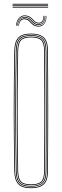

<svg xmlns="http://www.w3.org/2000/svg" viewBox="-20 -981 324 1006"><path d="M143 5Q95.8 5 75.8 -16Q55.8 -37 55 -85Q53.5 -169.5 52.8 -246.9Q52 -324.2 52 -399.5Q52 -474.8 52.8 -552.2Q53.5 -629.8 55 -714Q55.8 -762.8 75.8 -783.9Q95.8 -805 143 -805Q187 -805 209 -785.5Q231 -766 231.2 -714Q231.8 -634.2 232.1 -557.4Q232.5 -480.5 232.5 -403.6Q232.5 -326.8 232.1 -247.8Q231.8 -168.8 231.2 -85Q231 -33.8 209 -14.4Q187 5 143 5ZM143 1Q186.2 1 206.6 -17.8Q227 -36.5 227.2 -85Q227.8 -163.8 228.1 -240.4Q228.5 -317 228.5 -394.1Q228.5 -471.2 228.1 -550.6Q227.8 -630 227.2 -714Q227 -763.2 206.6 -782.1Q186.2 -801 143 -801Q98 -801 78.9 -781.2Q59.8 -761.5 59 -714Q57.5 -626.2 56.8 -548.4Q56 -470.5 56 -396.2Q56 -322 56.8 -245.8Q57.5 -169.5 59 -85Q59.8 -38.2 79 -18.6Q98.2 1 143 1ZM143 -3Q99.2 -3 81.5 -21.6Q63.8 -40.2 63 -85Q61.5 -172.2 60.8 -250Q60 -327.8 60 -402.2Q60 -476.8 60.8 -553.2Q61.5 -629.8 63 -714Q63.8 -760 81.5 -778.5Q99.2 -797 143 -797Q184.2 -797 203.6 -779.4Q223 -761.8 223.2 -714Q223.8 -636 224.1 -559.1Q224.5 -482.2 224.5 -404.9Q224.5 -327.5 224.1 -248Q223.8 -168.5 223.2 -85Q223 -38 203.5 -20.5Q184 -3 143 -3ZM143 -7Q183 -7 201 -23.4Q219 -39.8 219.2 -85Q219.8 -162 220.1 -238.6Q220.5 -315.2 220.5 -392.9Q220.5 -470.5 220.1 -550.5Q219.8 -630.5 219.2 -714Q219 -760 201 -776.5Q183 -793 143 -793Q101.2 -793 84.5 -775.6Q67.8 -758.2 67 -713.8Q65.5 -626 64.8 -548.1Q64 -470.2 64 -396.1Q64 -322 64.8 -245.8Q65.5 -169.5 67 -85.2Q67.8 -41.5 84.5 -24.2Q101.2 -7 143 -7ZM143 -11Q102.2 -11 87 -27.5Q71.8 -44 71 -85.2Q69 -201.5 68.4 -302.1Q67.8 -402.8 68.4 -502Q69 -601.2 71 -713.8Q71.8 -755.8 87 -772.4Q102.2 -789 143 -789Q181.8 -789 198.4 -773.5Q215 -758 215.2 -714Q215.8 -637.5 216.1 -560.8Q216.5 -484 216.5 -406Q216.5 -328 216.1 -248Q215.8 -168 215.2 -85Q215 -42 198.4 -26.5Q181.8 -11 143 -11ZM143 -15Q179.8 -15 195.4 -29.2Q211 -43.5 211.2 -85Q211.8 -160 212.1 -237Q212.5 -314 212.5 -392.6Q212.5 -471.2 212.1 -551.6Q211.8 -632 211.2 -714Q211 -756 195.5 -770.5Q180 -785 143 -785Q103.8 -785 89.8 -769.4Q75.8 -753.8 75 -713.8Q73 -597.2 72.4 -496.6Q71.8 -396 72.4 -296.9Q73 -197.8 75 -85.2Q75.8 -46 89.8 -30.5Q103.8 -15 143 -15ZM64 -846.2Q66 -875.2 83.1 -890.2Q100.2 -905.2 124 -898.2Q134.5 -895.2 141.1 -889.9Q147.8 -884.5 152.8 -878.8Q157.8 -873 163.4 -868.4Q169 -863.8 177.5 -862.2Q193 -859.2 201 -870Q209 -880.8 207.8 -897.8H210.8Q212 -878.8 203 -866.9Q194 -855 176.8 -858.2Q167.8 -860 161.9 -864.8Q156 -869.5 150.8 -875.2Q145.5 -881 139.1 -886.4Q132.8 -891.8 122.5 -894.5Q99.8 -901 84.2 -886.4Q68.8 -871.8 67 -846.2ZM70 -846.2Q72 -871.5 87 -884Q102 -896.5 121.8 -890.5Q131.5 -887.5 137.8 -882.2Q144 -877 149 -871.2Q154 -865.5 160.1 -860.8Q166.2 -856 176 -854.2Q194.5 -851 204.9 -863.5Q215.2 -876 214 -897.8H217Q218.2 -874.8 206.8 -861Q195.2 -847.2 175 -850.5Q165 -852.2 158.6 -856.9Q152.2 -861.5 147 -867.2Q141.8 -873 135.8 -878.4Q129.8 -883.8 120.5 -886.8Q102 -892.8 88.4 -881.2Q74.8 -869.8 73 -846.2ZM76 -846.2Q77.8 -867 89.8 -878Q101.8 -889 119.2 -883Q128 -880 133.9 -874.8Q139.8 -869.5 145 -863.6Q150.2 -857.8 157 -853.1Q163.8 -848.5 174.2 -846.5Q196.2 -842.5 209 -857.1Q221.8 -871.8 220 -897.8H223Q224.2 -870.5 210.6 -854.5Q197 -838.5 173.2 -842.5Q162.2 -844.5 155.1 -849.2Q148 -854 142.6 -859.9Q137.2 -865.8 131.5 -871Q125.8 -876.2 117.2 -878.8Q102.2 -883.5 91.2 -874.2Q80.2 -865 79 -846.2ZM232 -957H46V-961H232ZM232 -941H46V-945H232ZM232 -949H46V-953H232Z"/></svg>

Font: Big Shoulders Inline Display SC Thin
Style: Regular
Weight: 100
Designer: Patric King
Foundry: XO Type Co
Version: Version 2.002